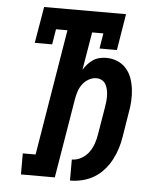

<svg xmlns="http://www.w3.org/2000/svg" viewBox="-53 -781 706 836"><g transform="rotate(5 300.0 -363.5)"><path d="M284 8V-84Q305 -84 325 -95Q345 -106 358 -124Q371 -142 378 -162.5Q385 -183 388 -203Q393 -233 398 -263Q403 -293 408 -323Q410 -336 411.5 -349Q413 -362 412.5 -375Q412 -388 409.5 -400Q407 -412 401 -423Q395 -434 384 -440Q373 -446 360 -446Q343 -446 327 -437Q311 -428 300 -413.5Q289 -399 283.5 -382.5Q278 -366 275 -349L217 0H69V-92H125L216 -643H166L155 -576H79L106 -735H464L438 -576H362L373 -643H324L296 -477Q304 -490 314.5 -502Q325 -514 338 -522.5Q351 -531 366 -534.5Q381 -538 395 -538Q421 -538 444 -528.5Q467 -519 483 -500.5Q499 -482 507 -459Q515 -436 518 -411Q521 -386 519.5 -360Q518 -334 513 -308L496 -203Q492 -177 484 -151Q476 -125 463 -100.5Q450 -76 431 -54.5Q412 -33 388 -19Q364 -5 337.5 1.5Q311 8 284 8Z"/></g></svg>

Font: Iosevka Slab Semibold Extended
Style: Italic
Weight: 600
Width: 7
Italic angle: -9°
Monospace: yes
Designer: Belleve Invis
Foundry: Belleve Invis
Version: Version 11.1.0; ttfautohint (v1.8.3)